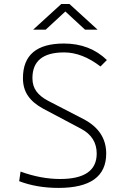

<svg xmlns="http://www.w3.org/2000/svg" viewBox="-20 -918 626 948"><path d="M269 9.8Q161.6 9.8 74.7 -23.4L81.5 -70.8Q182.1 -34.2 276.9 -34.2Q457.5 -34.2 457.5 -159.7Q457.5 -241.2 380.4 -282.2L193.4 -381.3Q144 -407.7 118.7 -444.1Q93.3 -480.5 93.3 -532.2Q93.3 -703.1 295.9 -703.1Q423.3 -703.1 507.8 -621.6L476.1 -589.8Q385.7 -659.2 296.4 -659.2Q140.1 -659.2 140.1 -532.2Q140.1 -493.7 159.7 -467Q179.2 -440.4 217.3 -420.4L391.1 -330.6Q504.4 -272 504.4 -159.7Q504.4 9.8 269 9.8ZM143.6 -771.5 282.7 -898.4H322.8L461.9 -771.5H399.9L302.7 -861.3L205.6 -771.5Z"/></svg>

Font: Cascadia Code NF ExtraLight
Style: Regular
Weight: 200
Monospace: yes
Designer: Aaron Bell
Foundry: Saja Typeworks
Version: Version 2404.023; ttfautohint (v1.8.4)